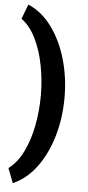

<svg xmlns="http://www.w3.org/2000/svg" viewBox="-64 -819 484 1061"><g transform="rotate(5 178.0 -289.0)"><path d="M161.6 -289.1Q161.6 -373 146 -454.6Q130.4 -536.1 98.6 -601.8Q66.9 -667.5 18.1 -703.1L49.3 -784.2Q125 -752 179.7 -677.5Q234.4 -603 263.7 -502.2Q293 -401.4 293 -289.1Q293 -176.8 263.7 -75.9Q234.4 24.9 179.7 99.1Q125 173.3 49.3 206.1L18.1 125Q66.9 88.9 98.6 23.7Q130.4 -41.5 146 -123.3Q161.6 -205.1 161.6 -289.1Z"/></g></svg>

Font: Vazirmatn RD UI FD Black
Style: Regular
Weight: 900
Designer: Saber Rastikerdar
Foundry: Saber Rastikerdar
Version: Version 33.003